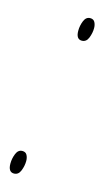

<svg xmlns="http://www.w3.org/2000/svg" viewBox="-92 -576 343 616"><g transform="rotate(15 79.0 -267.5)"><path d="M121 -463Q102 -463 102 -491Q102 -508 108.5 -524Q115 -540 129 -540Q140 -540 144.5 -531.5Q149 -523 149 -512Q149 -496 142.5 -479.5Q136 -463 121 -463ZM21 5Q2 5 2 -23Q2 -40 8.5 -56Q15 -72 29 -72Q40 -72 44.5 -63.5Q49 -55 49 -44Q49 -28 42.5 -11.5Q36 5 21 5Z"/></g></svg>

Font: Noto Serif Display ExtraCondensed Thin
Style: Italic
Weight: 100
Width: 2
Italic angle: -12°
Designer: Monotype Design Team
Foundry: Monotype Imaging Inc.
Version: Version 2.009